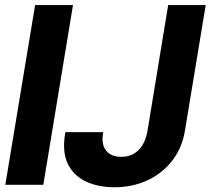

<svg xmlns="http://www.w3.org/2000/svg" viewBox="-20 -748 852 777"><path d="M275.4 -727.5 155.3 0H1.5L122.1 -727.5ZM442.4 9.8Q377 9.8 327.4 -13.7Q277.8 -37.1 254.6 -84.5Q231.4 -131.8 243.2 -205.1L244.6 -213.4H397.9L396.5 -205.1Q392.1 -176.3 399.7 -155.8Q407.2 -135.3 425.5 -124.3Q443.8 -113.3 470.7 -113.3Q499 -113.3 520.8 -125.5Q542.5 -137.7 556.9 -161.4Q571.3 -185.1 577.1 -219.7L660.6 -727.5H812.5L728.5 -219.7Q717.3 -149.9 677.2 -98.1Q637.2 -46.4 576.7 -18.3Q516.1 9.8 442.4 9.8Z"/></svg>

Font: Inter Tight
Style: Bold Italic
Weight: 700
Italic angle: -9.39999°
Designer: Rasmus Andersson
Foundry: rsms
Version: Version 3.004